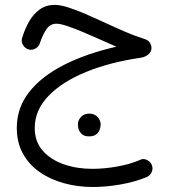

<svg xmlns="http://www.w3.org/2000/svg" viewBox="-20 -439 680 767"><path d="M198.3 -419.5Q164.6 -419.5 139.2 -401.6Q113.8 -383.6 96.5 -353.5Q79.2 -323.4 68.2 -286.8Q63.8 -272.4 72.2 -258.8Q80.6 -245.2 94.4 -241.5Q109.1 -237.5 122.5 -245.6Q135.9 -253.7 139.7 -267.8Q150.2 -299.5 165.3 -321.9Q180.3 -344.3 205.6 -344.3Q221.2 -344.3 250.1 -334.5Q279 -324.7 314 -309.9Q349 -295 383.6 -279.5Q418.3 -264 445 -252.5Q324.5 -225.1 235.1 -179.5Q145.8 -134 96.4 -71.1Q47.1 -8.2 47.1 71.8Q47.1 130.1 71.4 174.3Q95.7 218.6 138 248.1Q180.3 277.7 235.1 292.8Q289.9 308 351.1 308Q404.1 308 461.5 297.9Q518.9 287.9 566.5 268.1Q580.3 261.8 586.2 247.8Q592.2 233.8 586.3 220Q582.7 210.6 574.6 204.4Q566.5 198.3 556.8 196.8Q547.1 195.3 538.1 200.4Q500.6 216.7 448.9 226.1Q397.1 235.5 348.3 235.5Q287.7 235.5 235.4 217.5Q183 199.5 150.9 163.2Q118.8 127 118.8 71.8Q118.8 1.3 173.5 -55.6Q228.1 -112.5 324.2 -151.7Q420.2 -190.9 544.7 -208.7Q562.2 -212.3 573.6 -222.5Q585.1 -232.6 585.1 -247.3Q585.1 -257.9 578.6 -268.6Q572.2 -279.2 553.7 -284.4Q519 -295.2 479.7 -312.2Q440.4 -329.2 400.5 -347.8Q360.6 -366.3 322.9 -382.6Q285.2 -398.9 253.2 -409.2Q221.3 -419.5 198.3 -419.5ZM291.2 58Q291.2 68.7 294.5 78.5Q298.3 89.2 308 97.5Q317.7 105.8 335.9 105.8Q354.1 105.8 364.2 97.9Q374.2 90 378.1 79.1Q382.1 68.1 382.1 58.6Q382.1 46.1 374.9 34.9Q369.4 26.3 359.7 20.6Q350.1 14.9 336.3 14.9Q315.9 14.9 303.5 28.2Q291.2 41.6 291.2 58Z"/></svg>

Font: Mikhak VF
Style: Regular
Weight: 100
Designer: Amin Abedi
Version: Version 3.001